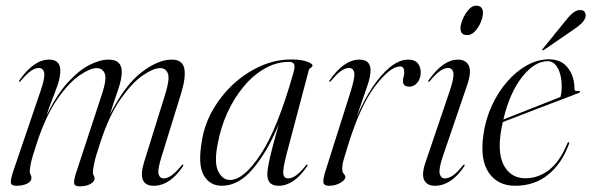

<svg xmlns="http://www.w3.org/2000/svg" viewBox="-20 -648 2088 678"><path d="M248 -35.5 340 -315.5Q357.5 -368.5 350 -388Q342.5 -407.5 321 -407.5Q298.5 -407.5 261 -382Q223.5 -356.5 183 -298.8Q142.5 -241 110.5 -144Q93.5 -93 89.2 -72.5Q85 -52 85 -42Q85 -36 88 -31.2Q91 -26.5 91 -19.5Q91 -7.5 76 0.2Q61 8 38 8Q19 8 18.2 -3.5Q17.5 -15 27 -44L124 -329Q139.5 -374 136 -391Q132.5 -408 116.5 -408Q105.5 -408 90.8 -398.8Q76 -389.5 53 -362Q49.5 -358 47.5 -359.5Q46 -360.5 48.5 -364.5Q99.5 -437.5 153.5 -437.5Q193 -437.5 193 -398.5Q193 -376.5 183.8 -349Q174.5 -321.5 163 -293Q151.5 -264.5 144.5 -240.5Q179.5 -312.5 218.5 -355.8Q257.5 -399 295 -418.2Q332.5 -437.5 364 -437.5Q410 -437.5 410 -394Q410 -368 396.8 -330.5Q383.5 -293 368 -243Q421 -347.5 479.5 -392.5Q538 -437.5 586.5 -437.5Q624.5 -437.5 630.8 -406.2Q637 -375 619.5 -318L551 -96.5Q535.5 -47.5 540 -32.8Q544.5 -18 558 -18Q569.5 -18 584.2 -27.5Q599 -37 621 -63.5Q624.5 -68 626.5 -67Q628.5 -65.5 625.5 -60Q579.5 8 523 8Q463.5 8 488.5 -74.5L563.5 -315.5Q580 -368.5 573 -388Q566 -407.5 545 -407.5Q522 -407.5 484.5 -382Q447 -356.5 406.2 -298.8Q365.5 -241 334 -144Q317.5 -95 312.8 -72.2Q308 -49.5 308 -39Q308 -32.5 311 -28Q314 -23.5 314 -17.5Q314 -6.5 299 1.8Q284 10 261 10Q243 10 241.8 -1Q240.5 -12 248 -35.5Z M993.5 -109.5Q978.5 -53 980.2 -35.5Q982 -18 998 -18Q1009 -18 1023.5 -27.2Q1038 -36.5 1060 -63.5Q1063 -68 1065 -67Q1067.5 -65.5 1064 -60Q1018 8 963.5 8Q924 8 924 -32Q924 -50.5 933.2 -91.5Q942.5 -132.5 964.5 -209Q924 -112 873.2 -52Q822.5 8 763.5 8Q720.5 8 699.2 -29.5Q678 -67 693 -151Q702 -208.5 731.8 -260.2Q761.5 -312 805.2 -352Q849 -392 901.2 -415Q953.5 -438 1008 -438Q1044.5 -438 1064 -430.5Q1083.5 -423 1083.5 -417Q1083.5 -412 1077.8 -409Q1072 -406 1070.5 -400.5ZM748.5 -138.5Q735.5 -72.5 750.8 -42.5Q766 -12.5 792 -12.5Q841 -12.5 901 -103.8Q961 -195 1016.5 -392.5Q1022 -410.5 1019 -420Q1016 -429.5 1000.5 -429.5Q956.5 -429.5 915.8 -406.5Q875 -383.5 841 -343Q807 -302.5 783 -250Q759 -197.5 748.5 -138.5Z M1143 -359.5Q1141.5 -360.5 1144 -364.5Q1195 -437.5 1249 -437.5Q1288.5 -437.5 1288.5 -399.5Q1288.5 -377 1276.2 -342.2Q1264 -307.5 1239 -233.5Q1263 -290.5 1293.2 -336.8Q1323.5 -383 1356.5 -410.2Q1389.5 -437.5 1422 -437.5Q1445 -437.5 1456 -423.5Q1467 -409.5 1465.5 -387.5Q1464 -368 1452.8 -355Q1441.5 -342 1425.5 -342Q1403 -342 1403 -361Q1403 -370 1405.2 -377.5Q1407.5 -385 1407.5 -392.5Q1407.5 -413.5 1393 -413.5Q1358 -413.5 1305 -344.2Q1252 -275 1208 -132Q1200 -105 1194.2 -86.2Q1188.5 -67.5 1188.5 -51Q1188.5 -39.5 1194 -34Q1199.5 -28.5 1199.5 -22.5Q1199.5 -13 1182.2 -2.5Q1165 8 1141 8Q1123.5 8 1122 -4Q1120.5 -16 1128.5 -41.5L1216.5 -319.5Q1234 -373.5 1231 -390.8Q1228 -408 1212 -408Q1201 -408 1186.2 -398.8Q1171.5 -389.5 1148.5 -362Q1145 -358 1143 -359.5Z M1630 -524Q1606 -524 1606 -548Q1606 -561.5 1614 -580.2Q1622 -599 1634.5 -613.5Q1647 -628 1660.5 -628Q1674.5 -628 1680 -620.8Q1685.5 -613.5 1685.5 -604Q1685.5 -587.5 1677.5 -569Q1669.5 -550.5 1657 -537.2Q1644.5 -524 1630 -524ZM1544 -96.5Q1528.5 -50.5 1532.8 -34.2Q1537 -18 1551.5 -18Q1563 -18 1577.8 -27.2Q1592.5 -36.5 1614.5 -63.5Q1618 -68 1620 -67Q1622 -65.5 1619 -60Q1573 8 1516 8Q1488 8 1478 -12Q1468 -32 1482.5 -74.5L1565.5 -319Q1584 -372 1581 -390Q1578 -408 1561.5 -408Q1551 -408 1536 -398.8Q1521 -389.5 1498 -362Q1495 -358 1492.5 -359.5Q1491 -360.5 1493.5 -364.5Q1544.5 -437.5 1597.5 -437.5Q1624.5 -437.5 1635.2 -416.8Q1646 -396 1629.5 -347Z M1989 -139Q1963.5 -69.5 1915.2 -30.8Q1867 8 1799 8Q1738 8 1706.2 -37.8Q1674.5 -83.5 1687 -172Q1694.5 -226 1716.5 -274.2Q1738.5 -322.5 1770.8 -359.5Q1803 -396.5 1841 -417.5Q1879 -438.5 1918.5 -438.5Q1963 -438.5 1986 -407.5Q2009 -376.5 2008.5 -335Q2008.5 -324 2022 -327Q2027 -328 2028 -325Q2029 -322 2024.5 -320Q2020.5 -318.5 1999 -310.2Q1977.5 -302 1945.8 -290Q1914 -278 1878.8 -264.5Q1843.5 -251 1810.8 -238.2Q1778 -225.5 1755.5 -217Q1751 -197.5 1748 -177Q1737 -100 1762 -59.2Q1787 -18.5 1835 -18.5Q1881 -18.5 1919.2 -48.2Q1957.5 -78 1983 -141Q1985 -146 1988 -146Q1991.5 -145.5 1989 -139ZM1914.5 -432Q1868 -432 1824 -376.5Q1780 -321 1757.5 -226Q1779 -234.5 1808.2 -246Q1837.5 -257.5 1867.2 -269.2Q1897 -281 1921.8 -290.8Q1946.5 -300.5 1959 -305.5Q1963.5 -318.5 1963.5 -344Q1963.5 -381.5 1950 -406.8Q1936.5 -432 1914.5 -432ZM1974 -571Q1989 -590.5 2002 -601.5Q2015 -612.5 2028 -612.5Q2041 -612.5 2045.2 -604.8Q2049.5 -597 2047.5 -588Q2044 -575 2032.2 -564.2Q2020.5 -553.5 2004 -542.5L1900.5 -471.5Q1896.5 -469 1895 -471Q1894 -472.5 1897 -476Z"/></svg>

Font: Fraunces 144pt Light
Style: Italic
Weight: 300
Italic angle: -16°
Version: Version 1.000;[0bf87f6ff]